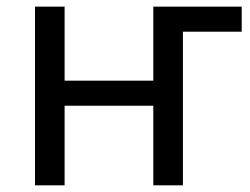

<svg xmlns="http://www.w3.org/2000/svg" viewBox="-20 -556 749 576"><path d="M528.8 0H439.9V-238.8H173.8V0H85V-536.1H173.8V-314H439.9V-536.1H705.1V-460.9H528.8Z"/></svg>

Font: Droid Sans
Style: Regular
Weight: 400
Foundry: Ascender Corporation
Version: Version 1.00 build 114